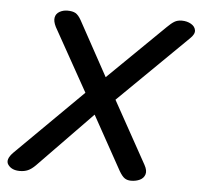

<svg xmlns="http://www.w3.org/2000/svg" viewBox="-59 -561 655 622"><g transform="rotate(5 269.0 -250.5)"><path d="M428 -40Q438 -22 434 -9.5Q430 3 417.5 9Q405 15 389 15Q377 15 368.5 9.5Q360 4 350 -13L253 -188L78 -8Q65 5 53.5 10Q42 15 27 15Q1 15 -11 -1.5Q-23 -18 2 -43L217 -256L103 -460Q94 -478 96.5 -490.5Q99 -503 110.5 -509.5Q122 -516 136 -516Q153 -516 162.5 -510.5Q172 -505 181 -489L278 -312L461 -491Q474 -504 484 -510Q494 -516 508 -516Q525 -516 538 -508.5Q551 -501 553 -488.5Q555 -476 539 -461L316 -242Z"/></g></svg>

Font: Playwrite AT
Style: Italic
Weight: 400
Italic angle: -13.0072°
Designer: Veronika Burian, José Scaglione
Foundry: TypeTogether
Version: Version 1.002